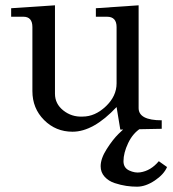

<svg xmlns="http://www.w3.org/2000/svg" viewBox="-20 -488 651 723"><path d="M22 -425V-457L187 -468V-135Q187 -97 218.5 -72Q250 -47 291 -49Q338 -49 378.5 -87.5Q419 -126 419 -174V-386Q419 -425 383 -425H341V-457L502 -468V-81Q502 -35 589 -35V-3L433 0L419 -85Q332 8 253 8Q190 8 146 -36Q102 -80 102 -145V-386Q102 -425 68 -425ZM450 -5H510Q480 14 462.5 51Q445 88 445 119Q445 144 466.5 154Q488 164 508 161Q548 155 578 119L609 141Q597 169 562.5 192Q528 215 496 215Q476 215 455.5 212Q435 209 412 201.5Q389 194 374 177.5Q359 161 359 138Q359 109 382 73Q405 37 426.5 16Q448 -5 450 -5Z"/></svg>

Font: Academico
Style: Regular
Weight: 400
Foundry: Steinberg Media Technologies GmbH
Version: Version 0.902